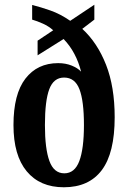

<svg xmlns="http://www.w3.org/2000/svg" viewBox="-20 -782 543 812"><path d="M250 10Q149 10 93 -57.5Q37 -125 37 -253Q37 -384 87.5 -449.5Q138 -515 226 -515Q258 -515 283.5 -504.5Q309 -494 323 -479Q313 -519 294.5 -554Q276 -589 249 -617L139 -548V-610L205 -654Q186 -671 161.5 -682Q137 -693 116 -699V-761Q152 -752 193.5 -737.5Q235 -723 277 -694L379 -762V-699L328 -660Q392 -601 428.5 -508Q465 -415 465 -286Q465 -135 410.5 -62.5Q356 10 250 10ZM252 -49Q296 -49 315.5 -101Q335 -153 335 -253Q335 -355 316 -404.5Q297 -454 251 -454Q207 -454 188.5 -405Q170 -356 170 -253Q170 -153 189 -101Q208 -49 252 -49Z"/></svg>

Font: Noto Serif Armenian ExtraCondensed
Style: Bold
Weight: 700
Width: 2
Designer: Monotype Design Team
Foundry: Monotype Imaging Inc.
Version: Version 2.008; ttfautohint (v1.8.4.7-5d5b)